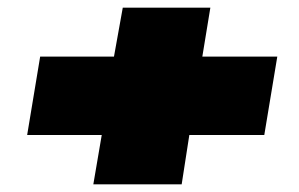

<svg xmlns="http://www.w3.org/2000/svg" viewBox="-20 -569 782 502"><path d="M224 -87 246 -216H51L85 -421H278L301 -549H530L509 -421H705L671 -216H475L455 -87Z"/></svg>

Font: Georama ExtraExtended Black
Style: Italic
Weight: 900
Width: 8
Italic angle: -9°
Designer: Jean-Baptiste Levee
Foundry: Production Type
Version: Version 1.000